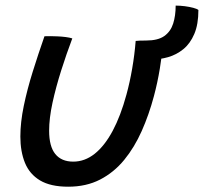

<svg xmlns="http://www.w3.org/2000/svg" viewBox="-20 -652 739 696"><path d="M471.8 -503.6Q478.2 -504.2 486.9 -504.7Q495.6 -505.1 509.7 -505.1Q518 -505.1 530.7 -504.7Q543.4 -504.3 555.3 -503.8Q567.2 -503.2 572.4 -502.1Q567.6 -453.4 559.3 -402.8Q551 -352.3 537.9 -303.3Q520.1 -236.4 493.7 -177Q467.3 -117.6 430.1 -72.2Q392.9 -26.9 342.7 -1Q292.6 24.8 227.1 24.8Q163.2 24.8 125.1 2Q87.1 -20.8 70.4 -61.9Q53.8 -102.9 53.8 -157.1Q53.8 -208.4 66.2 -268.2Q78.6 -328 98.7 -392.3Q118.8 -456.6 141.2 -520.6Q150.4 -520.9 163.8 -520.9Q177.1 -520.9 188.3 -520.2Q203.6 -519.6 218.2 -517.7Q232.8 -515.8 242.1 -512.8Q221 -457.1 201.8 -396.5Q182.6 -335.9 170.3 -279.5Q158.1 -223 158.1 -178.1Q158.1 -121.2 180.4 -93.7Q202.8 -66.1 245.4 -66.1Q287.4 -66.1 323.3 -94.6Q359.1 -123.1 388.3 -177.4Q417.4 -231.8 438.4 -309.2Q450.7 -354.1 459.2 -403.7Q467.8 -453.2 471.8 -503.6ZM528.6 -436.2 509.7 -505.1Q552.5 -505.1 575.6 -521.4Q598.6 -537.8 607.7 -566.5Q616.8 -595.2 616.8 -631.7Q633 -631.7 650.1 -629.5Q667.2 -627.2 680.8 -623.6Q694.4 -620 699.2 -615.8Q699.2 -563.6 684.3 -528.8Q669.4 -493.9 644.6 -473.8Q619.8 -453.6 589.5 -444.9Q559.2 -436.2 528.6 -436.2Z"/></svg>

Font: Grandstander Thin
Style: Italic
Weight: 100
Italic angle: -15°
Designer: Tyler Finck
Foundry: Etcetera Type Co
Version: Version 1.200